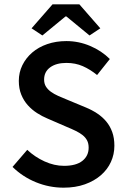

<svg xmlns="http://www.w3.org/2000/svg" viewBox="-20 -856 585 888"><path d="M274 12Q208 12 146.5 -13Q85 -38 38 -84L106 -163Q141 -130 186 -109.5Q231 -89 276 -89Q332 -89 361 -112Q390 -135 390 -173Q390 -193 382.5 -207Q375 -221 361.5 -231.5Q348 -242 329.5 -251Q311 -260 289 -269L199 -308Q175 -318 151.5 -333Q128 -348 109 -369Q90 -390 78.5 -418Q67 -446 67 -482Q67 -521 83.5 -554.5Q100 -588 129 -613Q158 -638 198.5 -652Q239 -666 287 -666Q344 -666 397 -643.5Q450 -621 488 -583L429 -509Q397 -535 363 -550Q329 -565 287 -565Q240 -565 212 -544.5Q184 -524 184 -488Q184 -469 192.5 -455.5Q201 -442 215.5 -431.5Q230 -421 249 -412.5Q268 -404 288 -396L377 -359Q406 -347 430 -331Q454 -315 471.5 -294Q489 -273 499 -245.5Q509 -218 509 -182Q509 -142 493 -107Q477 -72 446.5 -45.5Q416 -19 372.5 -3.5Q329 12 274 12ZM126 -725 223 -836H347L444 -725L394 -692L287 -780H283L176 -692Z"/></svg>

Font: TT Toshiba Sans Medium
Style: Regular
Weight: 500
Designer: Paul D. Hunt
Foundry: Toshiba Corporation
Version: Version 2.020;PS 2.000;hotconv 1.0.86;makeotf.lib2.5.63406